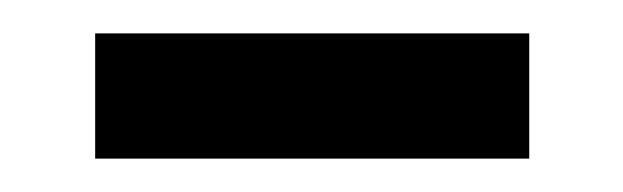

<svg xmlns="http://www.w3.org/2000/svg" viewBox="-20 -293 373 115"><path d="M37 -198V-273H297V-198Z"/></svg>

Font: Libra Serif Modern
Style: Italic
Weight: 400
Italic angle: -12°
Designer: Stefan Peev, Context Ltd
Foundry: Stefan Peev, Context Ltd
Version: Version 1.000